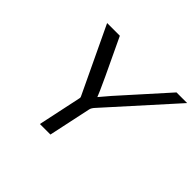

<svg xmlns="http://www.w3.org/2000/svg" viewBox="-155 -907 1120 1120"><g transform="rotate(45 405.0 -347.0)"><path d="M149.9 -693.8H254.9L362.8 -465.8Q409.7 -364.7 415 -348.1L467.8 -410.2L722.2 -693.8H810.1L451.2 -294.9Q435.1 -277.8 432.1 -263.2L376 0H289.1L345.2 -264.2Q347.2 -273.9 347.2 -274.9Q347.2 -279.8 339.8 -293.9Z"/></g></svg>

Font: CMU Sans Serif
Style: Oblique
Weight: 500
Italic angle: -12°
Version: Version 0.7.0